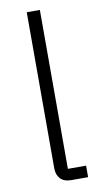

<svg xmlns="http://www.w3.org/2000/svg" viewBox="-85 -780 435 821"><g transform="rotate(-10 132.0 -370.0)"><path d="M156 0Q125 0 109 -17Q93 -34 93 -62V-740H150V-50H229V0Z"/></g></svg>

Font: IBM Plex Sans Devanagari Light
Style: Regular
Weight: 300
Designer: Mike Abbink, Paul van der Laan, Pieter van Rosmalen, Erin McLaughlin
Foundry: Bold Monday
Version: Version 1.1